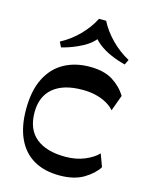

<svg xmlns="http://www.w3.org/2000/svg" viewBox="-122 -884 755 972"><g transform="rotate(15 256.0 -398.0)"><path d="M285 10.5Q204.4 10.5 148.7 -22.4Q93.1 -55.2 64.4 -117.9Q35.7 -180.6 35.7 -269.4Q35.7 -368.7 68.7 -433.3Q101.6 -497.9 159.6 -529.4Q217.5 -561 293.2 -561Q367.7 -561 413.5 -532.2Q459.3 -503.4 485.5 -459.7L455.2 -376.6Q437.4 -396.4 412.8 -409.9Q388.3 -423.4 357 -431Q325.7 -438.6 286.6 -438.6Q187.9 -438.6 134.5 -394.2Q81.1 -349.8 81.1 -265.9Q81.1 -177.6 135.2 -133Q189.2 -88.5 288.8 -88.5Q346.3 -88.5 391.2 -107.7Q436.2 -126.9 458.5 -151.8L483 -85.7Q461 -49.5 411.6 -19.5Q362.1 10.5 285 10.5ZM125.4 -617.8 112.2 -644.7Q166.9 -673.9 208.7 -717.2Q250.5 -760.4 273.9 -807.3H311.2Q335.7 -759 377.8 -716.1Q420 -673.3 472.3 -644.7L459.4 -617.8Q419.3 -627.7 383.2 -643.6Q347.1 -659.5 319.6 -680.8Q292.2 -702.1 277.9 -727.1H307.9Q284.9 -686.4 232.7 -658.6Q180.4 -630.8 125.4 -617.8Z"/></g></svg>

Font: Savate ExtraLight
Style: Regular
Weight: 200
Designer: Max Esnée
Foundry: Plomb Type
Version: Version 2.000